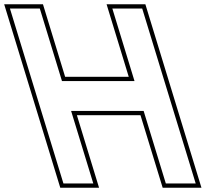

<svg xmlns="http://www.w3.org/2000/svg" viewBox="-232 -810 965 900"><path d="M581.3 -290 663.9 -20 685.3 50H545.3L523.9 -20L441.3 -290H101.3L183.9 -20L205.3 50H65.3L43.9 -20L-38.7 -290L-81.5 -430L-164 -700L-185.4 -770H-45.4L-24 -700L58.5 -430H398.5L316 -700L294.6 -770H434.6L456 -700L538.5 -430ZM712.3 70 449.4 -790H267.6L371.5 -450H73.3L-30.6 -790H-212.4L50.5 70H232.3L128.4 -270H426.5L530.5 70Z"/></svg>

Font: Nordica Plus
Style: NordicaClassicRgOpOblOl
Weight: 500
Version: Version 1.01